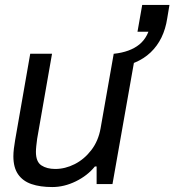

<svg xmlns="http://www.w3.org/2000/svg" viewBox="-20 -743 704 775"><path d="M191 12Q142 12 107 0Q72 -12 53 -39.5Q34 -67 34 -112Q34 -126 36 -143Q38 -160 41 -177L102 -526H190L130 -183Q128 -168 126.5 -154Q125 -140 125 -130Q125 -90 147 -75.5Q169 -61 203 -61Q243 -61 281.5 -80.5Q320 -100 348.5 -137Q377 -174 386 -225L439 -526H527L434 0H370V-71H363Q333 -34 286 -11Q239 12 191 12ZM440 -470V-526Q505 -533 542.5 -563.5Q580 -594 590 -655L655 -669Q642 -583 588 -531.5Q534 -480 440 -470ZM535 -615 554 -723H664L655 -669L604 -615Z"/></svg>

Font: Archivo VF Beta
Style: Italic
Weight: 400
Italic angle: -10°
Designer: Hector Gatti
Foundry: Omnibus-Type
Version: Version 1.002